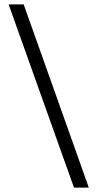

<svg xmlns="http://www.w3.org/2000/svg" viewBox="-20 -716 442 867"><path d="M381 131H314L19 -696H87Z"/></svg>

Font: Karma
Style: Regular
Weight: 400
Designer: Joana Correia
Foundry: Indian Type Foundry
Version: Version 1.202;PS 1.0;hotconv 1.0.78;makeotf.lib2.5.61930; tt